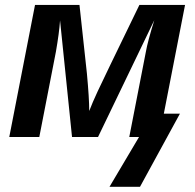

<svg xmlns="http://www.w3.org/2000/svg" viewBox="-20 -548 780 768"><path d="M635.3 -93.3H699.7L540 199.2H418L536.1 0H497.1L563.5 -340.8Q570.8 -382.3 597.2 -467.3L372.1 0H268.1L220.2 -466.3Q216.8 -416.5 203.6 -340.8L137.2 0H17.1L120.1 -528.3H297.9L327.6 -254.4Q336.9 -155.3 336.9 -104Q349.1 -136.2 370.4 -182.1Q391.6 -228 537.6 -528.3H720.2Z"/></svg>

Font: Liberation Sans
Style: Bold Italic
Weight: 700
Italic angle: -12°
Designer: Steve Matteson
Foundry: Ascender Corporation
Version: Version 2.1.5